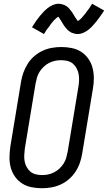

<svg xmlns="http://www.w3.org/2000/svg" viewBox="-20 -993 574 1021"><path d="M203 8Q175 8 147.5 2.5Q120 -3 97.5 -17.5Q75 -32 59.5 -54Q44 -76 37 -102.5Q30 -129 30.5 -157.5Q31 -186 35 -214L92 -559Q96 -584 105 -608.5Q114 -633 128 -655Q142 -677 162.5 -694.5Q183 -712 206.5 -723Q230 -734 255.5 -738.5Q281 -743 306 -743Q334 -743 361.5 -737.5Q389 -732 411.5 -717.5Q434 -703 449.5 -681Q465 -659 472 -632.5Q479 -606 479 -577.5Q479 -549 474 -521L417 -176Q413 -151 404.5 -126.5Q396 -102 381.5 -80Q367 -58 347 -40.5Q327 -23 303 -12Q279 -1 253.5 3.5Q228 8 203 8ZM204 -62Q221 -62 237 -65.5Q253 -69 268.5 -77Q284 -85 297 -97.5Q310 -110 319 -124.5Q328 -139 332.5 -155Q337 -171 340 -187L397 -532Q400 -549 400.5 -566.5Q401 -584 398 -600Q395 -616 387 -630.5Q379 -645 367 -655Q355 -665 338.5 -669Q322 -673 305 -673Q288 -673 272 -669.5Q256 -666 240.5 -658Q225 -650 212 -637.5Q199 -625 190 -610.5Q181 -596 176.5 -580Q172 -564 169 -548L112 -203Q110 -186 109 -168.5Q108 -151 111 -135Q114 -119 122 -104.5Q130 -90 142 -80Q154 -70 170.5 -66Q187 -62 204 -62ZM214 -812 150 -848Q161 -866 171.5 -881Q182 -896 192 -908Q202 -920 211.5 -930Q221 -940 233.5 -950Q246 -960 261 -966.5Q276 -973 291 -973Q297 -973 302.5 -972Q308 -971 313 -969.5Q318 -968 323 -966Q328 -964 332.5 -961Q337 -958 340.5 -955Q344 -952 347.5 -948Q351 -944 354.5 -939.5Q358 -935 361 -931Q364 -927 366.5 -923Q369 -919 371.5 -915Q374 -911 377 -905.5Q380 -900 383.5 -895.5Q387 -891 389 -888Q391 -885 394 -881Q397 -883 400.5 -885.5Q404 -888 409 -892.5Q414 -897 415.5 -899Q417 -901 419.5 -904Q422 -907 424.5 -910Q427 -913 430 -916.5Q433 -920 436 -924Q439 -928 442 -932.5Q445 -937 449 -941.5Q453 -946 456 -951Q459 -956 462.5 -961.5Q466 -967 470 -973L534 -937Q522 -919 511.5 -904Q501 -889 491 -877Q481 -865 472 -855Q463 -845 450.5 -835Q438 -825 423 -818.5Q408 -812 393 -812Q385 -812 377 -814Q369 -816 362.5 -818.5Q356 -821 350 -825.5Q344 -830 339 -834.5Q334 -839 329 -845.5Q324 -852 320 -857.5Q316 -863 313 -869Q310 -875 305 -882Q300 -889 297 -894.5Q294 -900 290 -904Q286 -902 283 -899.5Q280 -897 275 -892.5Q270 -888 268 -886Q266 -884 263.5 -881Q261 -878 258.5 -875Q256 -872 253 -868.5Q250 -865 247.5 -861Q245 -857 242 -852.5Q239 -848 235 -843.5Q231 -839 227.5 -834Q224 -829 221 -823.5Q218 -818 214 -812Z"/></svg>

Font: Iosevka Curly
Style: Italic
Weight: 400
Italic angle: -9°
Monospace: yes
Designer: Belleve Invis
Foundry: Belleve Invis
Version: Version 22.1.2; ttfautohint (v1.8.4)